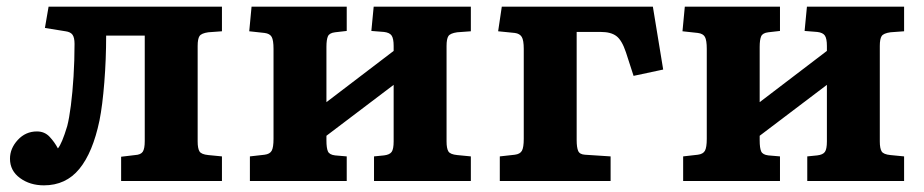

<svg xmlns="http://www.w3.org/2000/svg" viewBox="-20 -544 2778 577"><path d="M112 13Q70 13 40 -9Q10 -31 10 -67Q10 -98 33.5 -123.5Q57 -149 91 -149Q114 -149 129 -133Q144 -117 154 -98Q166 -112 182 -165Q188 -188 193 -227Q198 -266 201 -314Q204 -362 204 -412Q204 -431 198 -439.5Q192 -448 177 -450L115 -460L126 -524H647V-450L606 -447Q585 -444 579.5 -435.5Q574 -427 574 -406V-119Q574 -98 579.5 -89Q585 -80 606 -78L647 -74V0H344V-73L386 -78Q403 -79 409 -88Q415 -97 415 -120V-437H299Q299 -366 293.5 -296.5Q288 -227 279 -182Q259 -86 218.5 -36.5Q178 13 112 13Z M731 0V-74L775 -79Q791 -81 796.5 -91Q802 -101 802 -127V-397Q802 -423 796.5 -433Q791 -443 775 -445L729 -450L736 -524H1022V-451L987 -447Q970 -445 965.5 -435Q961 -425 961 -403V-237L1163 -391V-406Q1163 -428 1157 -437Q1151 -446 1134 -448L1096 -451L1103 -524H1395V-450L1354 -447Q1333 -444 1327.5 -435.5Q1322 -427 1322 -406V-119Q1322 -98 1327.5 -89Q1333 -80 1354 -78L1395 -74V0H1104V-74L1134 -77Q1151 -79 1157 -87.5Q1163 -96 1163 -119V-289L961 -136V-122Q961 -99 965.5 -89Q970 -79 987 -77L1022 -74V0Z M1482 0V-74L1527 -79Q1543 -81 1548.5 -91Q1554 -101 1554 -127V-397Q1554 -423 1548 -433Q1542 -443 1527 -445L1477 -450L1488 -524H1942L1973 -335L1884 -316L1861 -387Q1849 -423 1832.5 -435.5Q1816 -448 1786 -448H1713V-123Q1713 -101 1717.5 -90.5Q1722 -80 1738 -79L1815 -74V0Z M2033 0V-74L2077 -79Q2093 -81 2098.5 -91Q2104 -101 2104 -127V-397Q2104 -423 2098.5 -433Q2093 -443 2077 -445L2031 -450L2038 -524H2324V-451L2289 -447Q2272 -445 2267.5 -435Q2263 -425 2263 -403V-237L2465 -391V-406Q2465 -428 2459 -437Q2453 -446 2436 -448L2398 -451L2405 -524H2697V-450L2656 -447Q2635 -444 2629.5 -435.5Q2624 -427 2624 -406V-119Q2624 -98 2629.5 -89Q2635 -80 2656 -78L2697 -74V0H2406V-74L2436 -77Q2453 -79 2459 -87.5Q2465 -96 2465 -119V-289L2263 -136V-122Q2263 -99 2267.5 -89Q2272 -79 2289 -77L2324 -74V0Z"/></svg>

Font: Literata 7pt
Style: Bold
Weight: 700
Designer: Latin by Veronika Burian and Jose Scaglione. Greek by Irene Vlachou. Cyrillic by Vera Evstafieva.
Foundry: TypeTogether
Version: Version 3.002